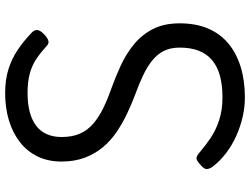

<svg xmlns="http://www.w3.org/2000/svg" viewBox="-130 -800 949 728"><g transform="rotate(-90 344.0 -435.5)"><path d="M339 19Q302 19 265 10.5Q228 2 192.5 -14Q157 -30 127 -53Q97 -76 75 -105Q68 -116 67.5 -125.5Q67 -135 82 -148Q98 -163 107 -164.5Q116 -166 135 -149Q156 -131 184.5 -111.5Q213 -92 251.5 -79Q290 -66 339 -66Q386 -66 421 -75.5Q456 -85 480 -105Q504 -125 516 -155.5Q528 -186 528 -228Q528 -263 515.5 -288Q503 -313 479.5 -332Q456 -351 423.5 -366.5Q391 -382 350 -397Q315 -410 279 -427Q243 -444 210 -466Q177 -488 151.5 -518Q126 -548 111 -587Q96 -626 96 -676Q96 -727 115 -766.5Q134 -806 169 -833.5Q204 -861 251.5 -875.5Q299 -890 356 -890Q406 -890 446 -877.5Q486 -865 520 -842Q554 -819 586 -788Q596 -778 594.5 -767.5Q593 -757 582 -746Q570 -733 558 -727.5Q546 -722 536 -731Q511 -754 486 -771Q461 -788 429.5 -796.5Q398 -805 356 -805Q316 -805 285 -797Q254 -789 232.5 -773Q211 -757 200 -732.5Q189 -708 189 -676Q189 -635 202 -606Q215 -577 239.5 -556Q264 -535 297.5 -518.5Q331 -502 371 -488Q413 -473 457 -453Q501 -433 538 -403.5Q575 -374 597.5 -331.5Q620 -289 620 -228Q620 -167 600.5 -121Q581 -75 544 -44Q507 -13 455 3Q403 19 339 19Z"/></g></svg>

Font: Playwrite GB S
Style: Regular
Weight: 400
Designer: Veronika Burian, José Scaglione
Foundry: TypeTogether
Version: Version 1.000